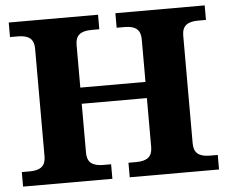

<svg xmlns="http://www.w3.org/2000/svg" viewBox="-51 -758 967 816"><g transform="rotate(-5 433.0 -350.0)"><path d="M294 -120V-329H572V-120C572 -80 551 -62 503 -62H470V0H851V-62H818C770 -62 749 -80 749 -120V-580C749 -620 770 -638 818 -638H851V-700H470V-638H503C551 -638 572 -620 572 -580V-398H294V-580C294 -620 315 -638 363 -638H396V-700H15V-638H48C96 -638 117 -620 117 -580V-120C117 -80 96 -62 48 -62H15V0H396V-62H363C315 -62 294 -80 294 -120Z"/></g></svg>

Font: LT Superior Serif ExtraBold
Style: Regular
Weight: 800
Designer: Daniel Lyons
Foundry: LyonsType
Version: Version 2.120;FEAKit 1.0